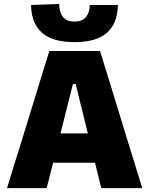

<svg xmlns="http://www.w3.org/2000/svg" viewBox="-20 -978 774 998"><path d="M16.5 0Q34 -57 53.5 -120.8Q73 -184.5 91 -241L166.5 -486Q187 -552.5 203.2 -605.8Q219.5 -659 236.5 -713H500Q517.5 -656.5 533.8 -603.5Q550 -550.5 570 -486L645 -241Q663.5 -181.5 682.8 -119.2Q702 -57 719.5 0H506.5Q498.5 -32 490.2 -65.5Q482 -99 474 -132H256Q247.5 -98.5 239 -65Q230.5 -31.5 222.5 0ZM359 -541 294.5 -284.5H436.5L373.5 -541ZM367 -759Q253.5 -759 198 -808.2Q142.5 -857.5 141.5 -952L287.5 -957.5Q287.5 -916 306.5 -891Q325.5 -866 367 -866Q408.5 -866 427.5 -890.2Q446.5 -914.5 446.5 -952H592.5Q591.5 -857.5 536.5 -808.2Q481.5 -759 367 -759Z"/></svg>

Font: Commissioner ExtraBold
Style: Regular
Weight: 800
Designer: Kostas Bartsokas
Foundry: Kostas Bartsokas
Version: Version 1.000; ttfautohint (v1.8.3)